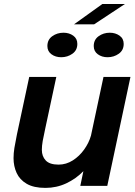

<svg xmlns="http://www.w3.org/2000/svg" viewBox="-20 -906 658 936"><path d="M201.5 10Q144.5 10 110.2 -10Q76 -30 61 -63Q46 -96 46 -135Q46 -159 50.2 -185Q54.5 -211 62.5 -250.5L122.5 -531H254.5L200.5 -279Q192.5 -243 188.2 -218.8Q184 -194.5 184 -175.5Q184 -144 203 -123.8Q222 -103.5 265.5 -103.5Q302.5 -103.5 334.8 -124Q367 -144.5 390.2 -177Q413.5 -209.5 423.5 -245L484.5 -531H616L503 0H371.5L386.5 -71.5Q350.5 -34.5 303 -12.2Q255.5 10 201.5 10ZM278.5 -627Q250.5 -627 230.8 -641.5Q211 -656 211 -681.5Q211 -712.5 234.8 -729.5Q258.5 -746.5 289.5 -746.5Q317 -746.5 337 -732.2Q357 -718 357 -692Q357 -661 333 -644Q309 -627 278.5 -627ZM504.5 -627Q476.5 -627 456.8 -641.5Q437 -656 437 -681.5Q437 -712.5 460.8 -729.5Q484.5 -746.5 515 -746.5Q542.5 -746.5 562.8 -732.2Q583 -718 583 -692Q583 -661 559 -644Q535 -627 504.5 -627ZM341 -787.5 479 -886.5H589L439 -787.5Z"/></svg>

Font: Epilogue SemiBold
Style: Italic
Weight: 600
Italic angle: -12°
Designer: Tyler Finck
Foundry: Etcetera Type Co
Version: Version 2.111; ttfautohint (v1.8.3)